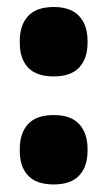

<svg xmlns="http://www.w3.org/2000/svg" viewBox="-20 -498 298 534"><path d="M129.5 15Q81 15 58 -9.8Q35 -34.5 35 -78.5V-84Q35 -127.5 58 -152.8Q81 -178 129.5 -178Q177 -178 200.2 -152.8Q223.5 -127.5 223.5 -84V-78.5Q223.5 -34.5 200.2 -9.8Q177 15 129.5 15ZM129.5 -285.5Q81 -285.5 58 -310.2Q35 -335 35 -379V-384.5Q35 -428 58 -453.2Q81 -478.5 129.5 -478.5Q177 -478.5 200.2 -453.2Q223.5 -428 223.5 -384.5V-379Q223.5 -335 200.2 -310.2Q177 -285.5 129.5 -285.5Z"/></svg>

Font: Anek Gujarati Medium ExtraBold
Style: Regular
Weight: 800
Version: Version 1.003